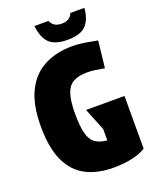

<svg xmlns="http://www.w3.org/2000/svg" viewBox="-167 -1002 880 1104"><g transform="rotate(-20 273.5 -450.5)"><path d="M230 -356Q230 -282 241 -238Q252 -194 278.5 -174Q305 -154 352 -150V-219L297 -356H532V-34Q500 -13 449 -1.5Q398 10 332 10Q236 10 166 -26Q96 -62 58 -142.5Q20 -223 20 -355Q20 -488 61 -570Q102 -652 176 -690Q250 -728 348 -728Q383 -728 421 -722Q459 -716 499 -708L481 -544Q448 -550 424.5 -553.5Q401 -557 377 -557Q325 -557 292.5 -540Q260 -523 245 -479.5Q230 -436 230 -356ZM336 -771Q260 -771 225.5 -804.5Q191 -838 183 -911H269Q285 -870 336 -870Q387 -870 403 -911H489Q482 -838 447.5 -804.5Q413 -771 336 -771Z"/></g></svg>

Font: Protest Strike
Style: Regular
Weight: 400
Designer: Octavio Pardo
Foundry: Ashler Design
Version: Version 2.005; ttfautohint (v1.8.4.7-5d5b)